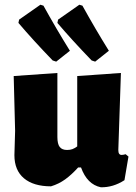

<svg xmlns="http://www.w3.org/2000/svg" viewBox="-20 -783 576 813"><path d="M524 -120 507 -20Q459 11 407 10Q349 -2 323 -74H311Q283 -43 256 -23.5Q229 -4 196 6Q122 6 81.5 -28Q41 -62 41 -126L44 -229L38 -461L223 -474V-203Q223 -173 233 -160.5Q243 -148 264 -148Q277 -148 286.5 -151.5Q296 -155 307 -163V-461L492 -474L481 -148Q481 -137 484.5 -132Q488 -127 495 -127Q502 -127 512 -130ZM164 -759 151 -763 61 -700 58 -686Q120 -613 203 -527L218 -522L276 -568Q217 -663 164 -759ZM329 -759 316 -763 226 -700 223 -686Q285 -613 368 -527L383 -522L441 -568Q382 -663 329 -759Z"/></svg>

Font: Luna Sans Black
Style: Regular
Weight: 900
Designer: Juan Pablo del Peral
Foundry: Huerta Tipografica
Version: Version 2.001; ttfautohint (v1.5)